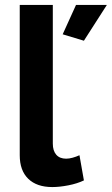

<svg xmlns="http://www.w3.org/2000/svg" viewBox="-20 -750 453 778"><path d="M320 -585 234 -611 288 -730H413ZM60 -730H194V-168Q194 -139 208 -123Q222 -107 248 -107Q260 -107 274.5 -111Q289 -115 302 -121L320 -19Q293 -6 257 1Q221 8 192 8Q129 8 94.5 -25.5Q60 -59 60 -121Z"/></svg>

Font: PTCRaleway
Style: Bold
Weight: 700
Designer: Matt McInerney, Pablo Impallari, Rodrigo Fuenzalida
Foundry: Matt McInerney, Pablo Impallari, Rodrigo Fuenzalida
Version: Version 3.000g; ttfautohint (v1.5) -l 8 -r 28 -G 28 -x 14 -D